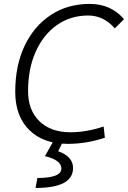

<svg xmlns="http://www.w3.org/2000/svg" viewBox="-20 -723 652 978"><path d="M325.2 9.8Q200.2 9.8 128.9 -61Q57.6 -131.8 57.6 -255.4Q57.6 -389.2 105.5 -489.7Q153.3 -590.3 238.8 -646.7Q324.2 -703.1 437.5 -703.1Q544.9 -703.1 611.8 -625.5L564.9 -578.6Q507.3 -644 429.7 -644Q338.9 -644 269.8 -595.2Q200.7 -546.4 161.9 -459.7Q123 -373 123 -258.8Q123 -161.6 180.9 -105.5Q238.8 -49.3 338.4 -49.3Q421.4 -49.3 507.8 -78.6L514.2 -21.5Q419.9 9.8 325.2 9.8ZM161.1 234.4 170.4 183.6Q292.5 183.6 292.5 135.3Q292.5 92.3 209 72.3L263.2 -23.9L301.3 -3.4L276.4 47.4Q352.1 74.2 352.1 132.8Q352.1 234.4 161.1 234.4Z"/></svg>

Font: Cascadia Code Light
Style: Italic
Weight: 300
Italic angle: -10°
Monospace: yes
Designer: Aaron Bell
Foundry: Saja Typeworks
Version: Version 2404.023; ttfautohint (v1.8.4)